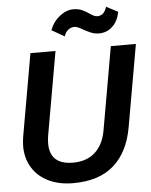

<svg xmlns="http://www.w3.org/2000/svg" viewBox="-61 -963 807 1023"><g transform="rotate(-5 343.0 -451.5)"><path d="M40 -210Q40 -232 45 -262L122 -700H256L178 -256Q174 -235 174 -212Q174 -99 298 -99Q371 -99 416 -140Q461 -181 474 -256L552 -700H686L609 -262Q586 -130 507 -60Q428 10 289 10Q215 10 158.5 -17Q102 -44 71 -94Q40 -144 40 -210ZM244 -812Q260 -856 296 -884.5Q332 -913 369 -913Q395 -913 414 -905Q433 -897 455 -882Q465 -875 475 -870Q485 -865 494 -865Q513 -865 525 -876Q537 -887 545 -911L607 -879Q598 -830 568 -801.5Q538 -773 496 -773Q473 -773 454.5 -780.5Q436 -788 412 -801Q383 -819 367 -819Q350 -819 335 -808Q320 -797 312 -773Z"/></g></svg>

Font: Niramit
Style: Bold Italic
Weight: 700
Italic angle: -10°
Designer: Katatrad Aksorn Co.,Ltd.
Foundry: Cadson Demak Co.,Ltd.
Version: Version 1.001; ttfautohint (v1.6)